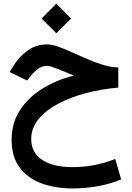

<svg xmlns="http://www.w3.org/2000/svg" viewBox="-20 -700 725 1057"><path d="M290 -679.7 371.6 -598.1 290 -517.1 209 -598.1ZM631.3 -328.6V-217.8Q543 -210.4 457.8 -188.5Q372.6 -166.5 303.5 -130.6Q234.4 -94.7 193.1 -45.4Q151.9 3.9 151.9 65.4Q151.9 141.6 213.4 180.9Q274.9 220.2 378.9 220.2Q442.9 220.2 503.4 208Q564 195.8 614.3 174.8L647 287.6Q586.4 313 517.3 325.2Q448.2 337.4 379.4 337.4Q285.2 337.4 209.2 309.8Q133.3 282.2 88.6 222.9Q43.9 163.6 43.9 68.8Q43.9 -20 87.9 -90.1Q131.8 -160.2 209.2 -209.5Q286.6 -258.8 387.2 -284.2Q335.9 -305.7 295.2 -321.5Q254.4 -337.4 239.7 -337.4Q211.9 -337.4 189.7 -321.3Q167.5 -305.2 150.4 -283.2L128.9 -256.8L32.7 -303.7L49.3 -330.1Q84 -386.7 131.1 -421.1Q178.2 -455.6 240.2 -455.6Q266.1 -455.6 301.3 -442.9Q336.4 -430.2 377.4 -411.6Q418.5 -393.1 461.9 -374.3Q505.4 -355.5 548.6 -342.5Q591.8 -329.6 631.3 -328.6Z"/></svg>

Font: Vazirmatn UI NL SemiBold
Style: Regular
Weight: 600
Designer: Saber Rastikerdar
Foundry: Saber Rastikerdar
Version: Version 33.003